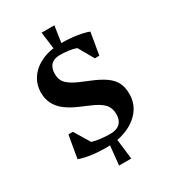

<svg xmlns="http://www.w3.org/2000/svg" viewBox="-209 -843 976 1092"><g transform="rotate(-30 279.5 -297.5)"><path d="M245 140 258.6 5.1H308.7L325.1 140ZM256.1 -618 241.1 -735H324.9L307.7 -618ZM234 15.6Q184 15.6 137.1 9.1Q90.3 2.6 58.3 -9.4L84 -157.6H113.4L174.9 -55.7Q202.2 -47.6 231.4 -44.4Q260.6 -41.2 292.7 -40.9Q319.5 -40.9 338.6 -49.7Q357.7 -58.5 367.9 -76.7Q378 -95 378 -122.4Q378 -161.9 354.3 -188.3Q330.5 -214.8 268.2 -240.1L213.2 -264Q170 -282.3 137 -306.3Q104 -330.3 85.6 -363.4Q67.3 -396.6 67.3 -440.1Q67.3 -493 95.9 -535.3Q124.5 -577.6 178.3 -602.6Q232.1 -627.6 307.9 -627.6Q363.6 -627.6 410.4 -620.1Q457.2 -612.6 484.7 -601.6L460 -457.4H430.6L373.5 -557.3Q350.6 -566 322.2 -569.5Q293.9 -573 266 -573Q228.4 -573 208.6 -552.6Q188.7 -532.3 188.7 -493.1Q188.7 -452.5 214.2 -428.1Q239.7 -403.7 287.7 -383.7L342.7 -360.7Q400.5 -337.5 435 -312.9Q469.5 -288.4 484.6 -257.9Q499.6 -227.4 499.6 -184.1Q499.6 -123.1 464.7 -78.4Q429.7 -33.6 369.9 -9Q310.1 15.6 234 15.6Z"/></g></svg>

Font: Ancizar Serif Light
Style: Regular
Weight: 300
Designer: Cesar Puertas, Viviana Monsalve, Julian Moncada, Julian Prieto, Jose Castro, Felipe Aragon, Mariel Hernandez, Sara Alarc
Version: Version 8.100